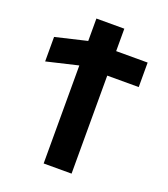

<svg xmlns="http://www.w3.org/2000/svg" viewBox="-171 -1096 1063 1215"><g transform="rotate(20 360.5 -488.0)"><path d="M54.5 -610 266.5 -660V0H454.5V-660H666.5V-825H454.5V-976H266.5V-825L54.5 -775Z"/></g></svg>

Font: Hussar
Style: BdSuprExt
Weight: 700
Foundry: Cannot Into Space Fonts
Version: Version 2.00